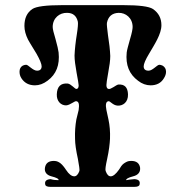

<svg xmlns="http://www.w3.org/2000/svg" viewBox="-20 -727 710 747"><path d="M618 -423C623 -431 626 -439 626 -448C626 -459 621 -467 612 -472C607 -474 603 -475 600 -475C591 -475 574 -452 558 -452C545 -452 539 -458 539 -469C539 -478 546 -495 560 -518C581 -554 608 -594 608 -629C608 -656 597 -677 575 -692C560 -702 521 -707 460 -707H221C160 -707 121 -702 106 -692C85 -678 75 -656 75 -626C75 -609 80 -591 89 -573C89 -572 100 -554 122 -518C135 -495 142 -478 142 -469C142 -458 136 -452 124 -452C108 -452 90 -475 82 -475C78 -475 74 -474 69 -472C60 -467 56 -459 56 -448C56 -439 58 -431 63 -423C75 -404 93 -395 116 -395C133 -395 149 -401 165 -413C199 -438 213 -474 208 -523C207 -532 203 -550 196 -575C189 -598 185 -614 185 -622C185 -657 212 -678 241 -677C264 -677 278 -665 283 -642C284 -635 283 -619 279 -594C274 -563 271 -535 270 -511C270 -494 273 -472 278 -444C283 -417 286 -400 286 -395C286 -386 283 -381 277 -381C272 -380 256 -401 243 -402C216 -404 202 -390 201 -360C200 -333 217 -317 237 -317C254 -318 271 -336 278 -333C287 -331 289 -320 286 -299L277 -262C273 -239 271 -214 272 -187C272 -167 276 -141 283 -109C288 -82 290 -67 289 -62C284 -48 277 -41 269 -41C259 -41 248 -49 237 -66C226 -83 216 -93 207 -97C201 -100 195 -101 190 -101C169 -101 158 -92 155 -75C152 -58 161 -46 180 -41C200 -36 209 -31 208 -26C197 -26 187 -27 177 -30C160 -29 153 -22 156 -9C157 -3 164 0 176 0H503C515 0 522 -3 523 -9C526 -22 520 -29 503 -30C487 -29 476 -27 471 -26C470 -31 479 -36 498 -41C518 -46 527 -58 525 -75C522 -92 511 -101 490 -101C484 -101 478 -100 472 -97C464 -93 457 -88 452 -81L443 -67C431 -50 420 -41 411 -41C402 -41 396 -48 391 -62C389 -67 391 -82 397 -109C404 -141 407 -167 408 -187C409 -214 407 -239 402 -262L394 -299C390 -320 392 -331 401 -333C408 -336 418 -317 438 -316C458 -315 479 -329 478 -360C477 -387 465 -400 440 -398C432 -397 411 -378 402 -381C397 -382 394 -387 394 -396C394 -401 396 -417 401 -444C406 -471 409 -492 409 -509C408 -533 405 -560 400 -591C397 -616 395 -631 396 -638C401 -663 416 -676 441 -677C469 -678 496 -657 496 -622C496 -614 493 -598 486 -575C479 -550 474 -532 473 -523C468 -474 483 -438 517 -413C532 -401 549 -395 566 -395C589 -395 607 -404 618 -423Z"/></svg>

Font: GFS Eustace
Style: Regular
Weight: 400
Designer: George Matthiopoulos
Foundry: George Matthiopoulos
Version: Version 1.0